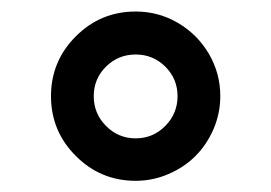

<svg xmlns="http://www.w3.org/2000/svg" viewBox="-20 -411 480 340"><path d="M220.2 -390.6Q260.7 -390.6 295.2 -370.4Q329.6 -350.1 349.9 -315.7Q370.1 -281.2 370.1 -240.7Q370.1 -210.4 358.2 -182.6Q346.2 -154.8 326.2 -134.8Q306.2 -114.7 278.3 -102.8Q250.5 -90.8 220.2 -90.8Q158.2 -90.8 114.3 -134.8Q70.3 -178.7 70.3 -240.7Q70.3 -302.7 114.3 -346.7Q158.2 -390.6 220.2 -390.6ZM167.7 -293Q146 -271.5 146 -240.7Q146 -210 167.7 -188Q189.5 -166 220.2 -166Q251 -166 272.7 -188Q294.4 -210 294.4 -240.7Q294.4 -271.5 272.7 -293Q251 -314.5 220.2 -314.5Q189.5 -314.5 167.7 -293Z"/></svg>

Font: Vazir WOL
Style: WOL
Weight: 400
Foundry: Based on Dejavu fonts, by Saber Rastikerdar
Version: Version 26.0.0